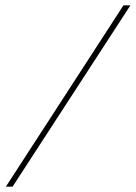

<svg xmlns="http://www.w3.org/2000/svg" viewBox="-20 -651 507 717"><path d="M2 46 441 -631H467L27 46Z"/></svg>

Font: Alumni Sans Thin Thin
Style: Italic
Weight: 250
Italic angle: -8°
Version: Version 1.016